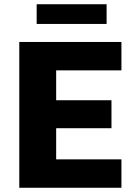

<svg xmlns="http://www.w3.org/2000/svg" viewBox="-20 -886 646 906"><path d="M71 0V-688H553V-554H245V-413H506V-281H245V-134H553V0ZM153 -773V-866H483V-773Z"/></svg>

Font: Saira
Style: Bold
Weight: 700
Designer: Hector Gatti with collaboration of the Omnibus-Type team
Foundry: Omnibus-Type
Version: Version 1.100; ttfautohint (v1.8.3)